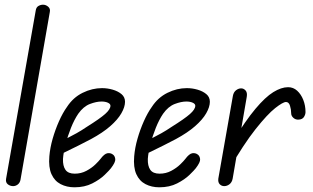

<svg xmlns="http://www.w3.org/2000/svg" viewBox="-20 -792 1331 817"><path d="M36 0Q23 0 13 -8Q3 -16 6 -32L132 -747Q134 -761 143.5 -766.5Q153 -772 163 -772Q175 -772 185 -763.5Q195 -755 192 -741L67 -26Q64 -13 55 -6.5Q46 0 36 0Z M297 5Q264 5 238 -8.5Q212 -22 199 -51Q186 -80 190 -127Q193 -163 204 -201.5Q215 -240 231 -276Q247 -312 265 -337Q291 -377 331.5 -397Q372 -417 414 -417Q437 -417 459.5 -410.5Q482 -404 497 -391.5Q512 -379 512 -359Q512 -337 496.5 -310Q481 -283 449 -255Q417 -227 367 -200Q344 -188 313.5 -172.5Q283 -157 257.5 -145Q232 -133 223 -128L235 -188Q248 -195 266 -204Q284 -213 305.5 -225Q327 -237 349 -252Q405 -287 427.5 -307Q450 -327 450 -342Q450 -350 439 -355Q428 -360 412 -360Q390 -360 362.5 -349.5Q335 -339 313 -308Q296 -283 282 -248Q268 -213 259 -178Q250 -143 248 -116Q247 -86 258.5 -69.5Q270 -53 298 -53Q325 -53 347.5 -65Q370 -77 385.5 -92Q401 -107 407 -115Q424 -138 437.5 -140Q451 -142 461 -134Q469 -128 470.5 -115Q472 -102 452 -76Q446 -68 425.5 -48Q405 -28 372.5 -11.5Q340 5 297 5Z M658 5Q625 5 599 -8.5Q573 -22 560 -51Q547 -80 551 -127Q554 -163 565 -201.5Q576 -240 592 -276Q608 -312 626 -337Q652 -377 692.5 -397Q733 -417 775 -417Q798 -417 820.5 -410.5Q843 -404 858 -391.5Q873 -379 873 -359Q873 -337 857.5 -310Q842 -283 810 -255Q778 -227 728 -200Q705 -188 674.5 -172.5Q644 -157 618.5 -145Q593 -133 584 -128L596 -188Q609 -195 627 -204Q645 -213 666.5 -225Q688 -237 710 -252Q766 -287 788.5 -307Q811 -327 811 -342Q811 -350 800 -355Q789 -360 773 -360Q751 -360 723.5 -349.5Q696 -339 674 -308Q657 -283 643 -248Q629 -213 620 -178Q611 -143 609 -116Q608 -86 619.5 -69.5Q631 -53 659 -53Q686 -53 708.5 -65Q731 -77 746.5 -92Q762 -107 768 -115Q785 -138 798.5 -140Q812 -142 822 -134Q830 -128 831.5 -115Q833 -102 813 -76Q807 -68 786.5 -48Q766 -28 733.5 -11.5Q701 5 658 5Z M1251 -283Q1238 -282 1228.5 -290.5Q1219 -299 1219 -310Q1219 -326 1214 -342Q1209 -358 1197 -358Q1184 -358 1151 -332Q1118 -306 1067.5 -242.5Q1017 -179 951 -65L971 -191Q1025 -279 1067 -329Q1109 -379 1143 -400Q1177 -421 1206 -421Q1228 -421 1244.5 -406Q1261 -391 1270.5 -367Q1280 -343 1280 -315Q1280 -305 1273.5 -294.5Q1267 -284 1251 -283ZM934 0Q923 0 915 -8Q907 -16 909 -32L971 -384Q974 -400 984.5 -408Q995 -416 1006 -416Q1017 -416 1025 -407Q1033 -398 1030 -380L970 -32Q967 -16 956.5 -8Q946 0 934 0Z"/></svg>

Font: Edu QLD Beginner
Style: Regular
Weight: 400
Designer: Tina and Corey Anderson
Foundry: Google for Education
Version: Version 1.003